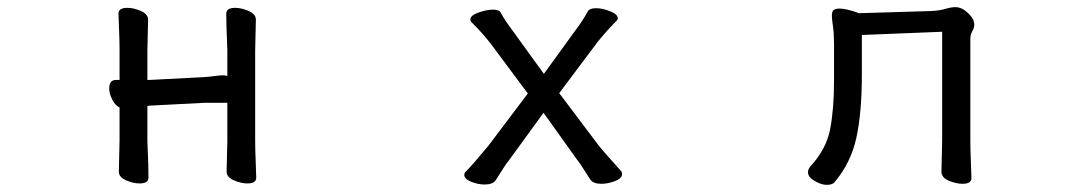

<svg xmlns="http://www.w3.org/2000/svg" viewBox="-20 -506 3040 538"><path d="M554 -218 400 -210Q398 -210 393 -209V-111Q393 -105 394 -85Q396 -44 396 -8Q396 8 371 8Q354 8 335 0Q313 -9 313 -25Q313 -34 314 -69.5Q315 -105 315 -112V-205Q303 -210 294.5 -227Q286 -244 286 -258Q286 -282 305 -282H315V-365Q315 -394 313.5 -426Q312 -458 312 -468Q312 -484 337 -484Q354 -484 373 -476Q395 -467 395 -451Q395 -444 394 -410Q393 -376 393 -364V-282H399L553 -290Q567 -291 582 -293Q597 -295 604.5 -295Q612 -295 617 -293V-365Q617 -374 616 -395Q614 -435 614 -468Q614 -484 639 -484Q656 -484 675 -476Q697 -467 697 -451Q697 -443 696 -409Q695 -375 695 -364V-111Q695 -87 696.5 -53Q698 -19 698 -8Q698 8 673 8Q656 8 637 0Q615 -9 615 -25Q615 -33 616 -68.5Q617 -104 617 -111V-218Z M1702 2Q1683 9 1665 9Q1642 9 1634 -3L1616 -31Q1605 -49 1596 -60L1503 -190L1407 -58Q1398 -47 1387.5 -30Q1377 -13 1369 -1Q1361 11 1338 11Q1320 11 1302 4Q1281 -4 1281 -16Q1281 -22 1286 -26Q1305 -45 1348 -97L1459 -244L1354 -385Q1333 -412 1303 -442Q1298 -446 1298 -451Q1298 -463 1321 -471Q1344 -479 1362 -479Q1380 -479 1384 -469Q1394 -450 1415 -422L1504 -299L1596 -426Q1611 -445 1627 -474Q1632 -483 1650 -483Q1668 -483 1689.5 -474.5Q1711 -466 1711 -455Q1711 -450 1706 -446Q1680 -420 1655 -389L1547 -245L1657 -99Q1669 -84 1687.5 -63.5Q1706 -43 1719 -28Q1723 -25 1723 -18Q1723 -6 1702 2Z M2657 -486Q2675 -486 2692.5 -469.5Q2710 -453 2710 -437Q2710 -428 2704.5 -418.5Q2699 -409 2699 -398V-110Q2699 -86 2700.5 -52Q2702 -18 2702 -7Q2702 9 2677 9Q2660 9 2640 1Q2618 -8 2618 -25Q2618 -33 2619 -69Q2620 -105 2620 -113V-417L2395 -408V-297Q2395 -190 2379.5 -119.5Q2364 -49 2318 5Q2312 12 2296.5 12Q2281 12 2263 1Q2244 -9 2244 -24Q2244 -30 2250 -39Q2295 -87 2306 -143.5Q2317 -200 2317 -280V-383Q2317 -412 2314 -432.5Q2311 -453 2311 -461Q2311 -471 2314 -476Q2319 -482 2332 -482Q2350 -482 2382 -471Q2383 -470 2384.5 -469.5Q2386 -469 2387 -469L2587 -475Q2612 -476 2628.5 -481Q2645 -486 2657 -486Z"/></svg>

Font: Moon Stars Kai HW
Style: Bold
Weight: 700
Designer: GuiWonder
Version: Version 1.101